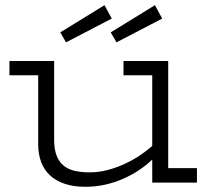

<svg xmlns="http://www.w3.org/2000/svg" viewBox="-20 -698 793 734"><path d="M732.9 0H562V-87.9Q539.1 -65.9 510.7 -47.1Q482.4 -28.3 450 -14.2Q417.5 0 381.3 8.1Q345.2 16.1 307.1 16.1Q261.2 16.1 227.3 4.6Q193.4 -6.8 170.9 -27.8Q148.4 -48.8 137.2 -78.9Q126 -108.9 126 -146V-410.2H16.1V-464.8H187V-164.1Q187 -127 196.5 -102.8Q206.1 -78.6 223.6 -64.5Q241.2 -50.3 266.4 -44.7Q291.5 -39.1 323.2 -39.1Q359.4 -39.1 394.5 -48.8Q429.7 -58.6 460.9 -73.5Q492.2 -88.4 518.1 -106.2Q543.9 -124 562 -140.1V-410.2H452.1V-464.8H623V-55.2H732.9ZM407.2 -627 232.4 -536.1 210.4 -574.2 379.4 -678.2ZM600.1 -627 425.3 -536.1 403.3 -574.2 572.3 -678.2Z"/></svg>

Font: Stint Ultra Expanded
Style: Regular
Weight: 400
Width: 7
Designer: Astigmatic (AOETI)
Foundry: Astigmatic (AOETI)
Version: Version 1.000